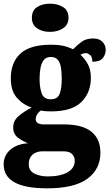

<svg xmlns="http://www.w3.org/2000/svg" viewBox="-33 -795 597 1048"><path d="M224 233Q-13 233 -13 102Q-13 54 23 22.5Q59 -9 120 -13Q91 -24 65 -43.5Q39 -63 39 -100Q39 -135 67 -160Q95 -185 140 -208Q93 -223 59.5 -261Q26 -299 26 -366Q26 -455 79 -503Q132 -551 246 -551Q283 -551 311 -545Q339 -539 366 -526Q390 -551 414 -568Q438 -585 476 -585Q509 -585 526.5 -566.5Q544 -548 544 -523Q544 -498 528 -478Q512 -458 471 -458Q471 -485 458.5 -495Q446 -505 437 -505Q426 -505 418.5 -502Q411 -499 406 -496Q429 -476 446 -445.5Q463 -415 463 -371Q463 -289 411 -238Q359 -187 246 -187Q236 -187 218 -188Q200 -189 192 -192Q182 -188 172 -174Q162 -160 162 -145Q162 -129 174.5 -122.5Q187 -116 203 -116H315Q416 -116 465.5 -76.5Q515 -37 515 38Q515 129 443.5 181Q372 233 224 233ZM244 -253Q283 -253 293.5 -285Q304 -317 304 -365Q304 -397 300 -424.5Q296 -452 283 -468Q270 -484 244 -484Q219 -484 206 -467.5Q193 -451 188 -423.5Q183 -396 183 -364Q183 -318 194.5 -285.5Q206 -253 244 -253ZM227 168Q296 168 335.5 145.5Q375 123 375 83Q375 61 360.5 46Q346 31 314 31H194Q180 31 163.5 37.5Q147 44 135.5 59.5Q124 75 124 102Q124 137 155 152.5Q186 168 227 168ZM240 -621Q198 -621 169.5 -640.5Q141 -660 141 -698Q141 -738 169.5 -756.5Q198 -775 240 -775Q281 -775 311 -756.5Q341 -738 341 -698Q341 -660 311 -640.5Q281 -621 240 -621Z"/></svg>

Font: Noto Serif Lao SemiCondensed Black
Style: Regular
Weight: 900
Width: 4
Designer: Monotype Design Team
Foundry: Monotype Imaging Inc.
Version: Version 2.003; ttfautohint (v1.8.4.7-5d5b)